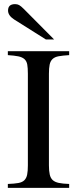

<svg xmlns="http://www.w3.org/2000/svg" viewBox="-20 -910 373 930"><path d="M115 -553Q115 -581 112 -597.5Q109 -614 98.5 -623.5Q88 -633 69 -637Q50 -641 18 -643V-662H315V-643Q283 -641 264 -637.5Q245 -634 234.5 -624Q224 -614 220.5 -597Q217 -580 217 -553V-109Q217 -82 221 -64.5Q225 -47 235.5 -37.5Q246 -28 265 -24Q284 -20 315 -19V0H18V-19Q49 -20 68.5 -23.5Q88 -27 98 -37Q108 -47 111.5 -64Q115 -81 115 -109ZM202 -719 48 -816Q19 -835 19 -859Q19 -890 53 -890Q64 -890 72.5 -885.5Q81 -881 95 -867L242 -719Z"/></svg>

Font: Klingon pIqaD vaHbo'
Style: Regular
Weight: 400
Width: 0
Designer: Mike Neff (qa'vaj)
Foundry: Mike Neff and Michael Everson
Version: Version 2.003